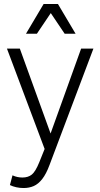

<svg xmlns="http://www.w3.org/2000/svg" viewBox="-20 -755 506 968"><path d="M15 -510H80L235 -82L389 -510H451L230 76Q213 122 193 147.5Q173 173 150 183Q127 193 99 193Q80 193 62 189Q44 185 30 178L43 129Q56 135 68.5 137.5Q81 140 93 140Q122 140 140.5 125Q159 110 178 63L205 -4ZM111 -585 200 -735H272L361 -585H306L236 -689L166 -585Z"/></svg>

Font: Radio Canada Light
Style: Regular
Weight: 300
Designer: Charles Daoud, Etienne Aubert Bonn, Alexandre Saumier Demers, Jacques Le Bailly
Foundry: Radio-Canada
Version: Version 2.104;gftools[0.9.28.dev5+ged2979d]